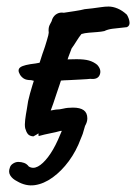

<svg xmlns="http://www.w3.org/2000/svg" viewBox="-20 -408 416 587"><path d="M203 -79Q225 -79 236 -71Q247 -63 247 -46Q247 -35 240 -23Q238 -17 236.5 -11Q235 -5 233 1Q232 4 230.5 7.5Q229 11 227 16Q213 54 190.5 84.5Q168 115 141 134.5Q114 154 86.5 158Q59 162 32 146Q18 139 11.5 128.5Q5 118 10 105Q12 97 20 92Q28 87 36 87Q45 87 53.5 90Q62 93 68 101Q81 109 96 101Q111 93 127 72Q143 51 157 20L169 -8Q168 -8 166.5 -8Q165 -8 162 -7Q152 -4 134 -0.5Q116 3 98 8L94 -63L151 -73Q162 -73 174 -76Q186 -79 203 -79ZM57 -16Q55 -26 57 -42Q59 -58 62 -74Q65 -90 66 -99Q71 -121 79 -147Q87 -173 95.5 -199Q104 -225 110 -244Q110 -245 112.5 -251Q115 -257 117.5 -265.5Q120 -274 123 -283.5Q126 -293 127.5 -299.5Q129 -306 129 -308Q127 -324 133 -334Q139 -344 140 -350Q145 -361 154.5 -366Q164 -371 175 -369Q188 -371 208 -374Q228 -377 239 -380Q250 -381 262.5 -382.5Q275 -384 288 -386Q301 -388 312 -388Q325 -388 339.5 -382Q354 -376 368 -363Q375 -351 376 -340Q377 -329 368 -325Q363 -324 350 -323Q337 -322 323 -320Q309 -318 299 -313Q290 -311 277 -310Q264 -309 251.5 -308Q239 -307 229 -304Q221 -294 214 -282.5Q207 -271 199 -260Q194 -248 189 -233.5Q184 -219 180 -204.5Q176 -190 172 -179Q168 -166 162.5 -150Q157 -134 152 -119Q147 -104 143 -92Q137 -75 131.5 -60.5Q126 -46 122.5 -35Q119 -24 117 -19Q111 -10 101.5 -3Q92 4 82 9Q70 8 65 1.5Q60 -5 57 -16ZM109 -159Q103 -159 94 -159.5Q85 -160 75 -163Q60 -163 52.5 -168Q45 -173 41 -180Q32 -195 42.5 -202.5Q53 -210 89 -214Q123 -221 148.5 -224Q174 -227 214 -227Q238 -227 252 -223Q266 -219 277 -210Q291 -195 285 -179.5Q279 -164 256 -167Q249 -166 228.5 -165Q208 -164 190 -163Q180 -163 158 -161Q136 -159 109 -159Z"/></svg>

Font: Caveat SemiBold
Style: Regular
Weight: 600
Designer: Pablo Impallari
Foundry: Pablo Impallari
Version: Version 2.000